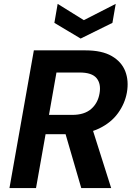

<svg xmlns="http://www.w3.org/2000/svg" viewBox="-20 -956 680 976"><path d="M28.1 0 152.1 -700H413.8Q498.2 -700 548.1 -671Q598 -642.1 616.8 -593.7Q635.5 -545.4 625 -485.6Q615 -429.6 580.1 -381.2Q545.2 -332.7 484.6 -303.2Q423.9 -273.8 336.8 -273.8H211.7L163.1 0ZM393.1 0 303.5 -307.7H447.6L545.1 0ZM229 -372H347.4Q408.7 -372 443.2 -401.9Q477.7 -431.8 486 -481.1Q494.6 -529.6 471.1 -558.5Q447.5 -587.4 385 -587.4H267ZM568.2 -936.3 551.5 -839.8 389.9 -760 256.4 -839.8 273.1 -936.3 406.2 -853.5Z"/></svg>

Font: DM Sans 9pt
Style: Italic
Weight: 400
Italic angle: -10°
Designer: Colophon Foundry, Jonny Pinhorn
Foundry: Colophon Foundry
Version: Version 4.004